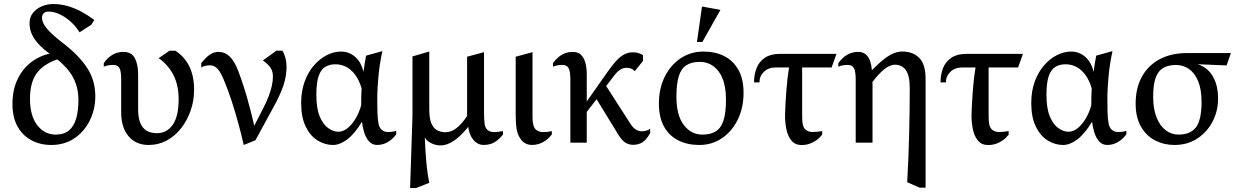

<svg xmlns="http://www.w3.org/2000/svg" viewBox="-20 -723 6265 973"><path d="M240.6 11.7Q183.6 11.7 138.9 -12.3Q94.2 -36.3 68.6 -82.5Q43.1 -128.7 43.1 -195.9Q43.1 -264.7 67.2 -317.5Q91.4 -370.3 133.9 -404.5Q176.4 -438.8 231.1 -451.1Q196.6 -476.6 174.1 -501.4Q151.5 -526.1 140.6 -551.6Q129.7 -577.1 129.7 -605.3Q129.7 -635.6 146.5 -657Q163.4 -678.5 190.8 -690.6Q218.3 -702.6 249.9 -702.6Q286.7 -702.6 322.5 -692.4Q358.3 -682.2 392.2 -664Q426 -645.8 458 -621.9L442.5 -597.5L383 -559.1Q364.3 -590 337.9 -613.5Q311.6 -637 282.5 -650.6Q253.4 -664.3 225.7 -664.3Q210 -664.3 201.3 -655.6Q192.7 -646.8 192.7 -632.6Q192.7 -608.9 217.1 -578.8Q241.5 -548.7 299.9 -504Q380.7 -442 421.9 -378.5Q463 -315 463 -235.3Q463 -168.8 435 -112.3Q407 -55.9 356.9 -22.1Q306.7 11.7 240.6 11.7ZM262.3 -40.9Q304.8 -40.9 330 -62.4Q355.2 -83.9 366.3 -123.3Q377.5 -162.8 377.5 -215.5Q377.5 -259.7 365.1 -296.3Q352.8 -333 328.8 -363.7Q304.8 -394.5 270 -422Q198.2 -397 165 -350.2Q131.9 -303.5 131.9 -222Q131.9 -136.8 168.6 -88.8Q205.4 -40.9 262.3 -40.9Z M733.7 11.7Q668.9 11.7 631.5 -32.5Q594.1 -76.6 594.1 -153.3V-321Q594.1 -363.5 584.9 -378.8Q575.8 -394 554 -394Q543.4 -394 531 -392.3Q518.6 -390.6 505.9 -385V-403Q522 -427.3 547.1 -443.6Q572.2 -460 605.6 -460Q646.6 -460 663.3 -428.2Q680 -396.5 680 -346V-169.3Q680 -125.3 691.6 -98.4Q703.1 -71.6 724.5 -59.8Q746 -48 774.9 -48Q825.1 -48 855.2 -90.3Q885.3 -132.6 885.3 -220.9Q885.3 -291.8 858.4 -343.8Q831.4 -395.8 784 -428.1L838.9 -465.9H869Q915.2 -435.5 939.4 -386.6Q963.6 -337.7 963.6 -268Q963.6 -212.2 945.9 -162Q928.3 -111.8 897.3 -72.4Q866.2 -33.1 824.5 -10.7Q782.8 11.7 733.7 11.7Z M1215.1 11.7Q1203 -43.1 1187.1 -100.4Q1171.3 -157.8 1153.9 -211.3Q1136.5 -264.9 1118 -308.9Q1100.1 -355.3 1083 -373.7Q1066 -392 1045 -392Q1033 -392 1020.4 -389.5Q1007.9 -387 999.9 -380V-403.3Q1025.6 -435.3 1045.8 -447.7Q1066.1 -460 1087 -460Q1119.5 -460 1144.2 -436.5Q1169 -413 1188.5 -360Q1213.2 -295 1233.4 -223.7Q1253.5 -152.3 1268.5 -85.6L1314.9 -176.5Q1330.6 -206.4 1341 -233.8Q1351.4 -261.2 1357.2 -286.6Q1363.1 -312 1363.1 -335Q1363.1 -364.9 1347.9 -383.9Q1332.6 -403 1312 -416.6L1380.9 -466.1H1410.9Q1419.9 -453.1 1426 -431.1Q1432 -409.1 1432 -381.1Q1432 -337.6 1416.5 -290.6Q1401 -243.6 1366.6 -181.3L1274.5 -12.3Z M1667.6 11.7Q1626 11.7 1588.8 -11.6Q1551.6 -34.9 1528.9 -82.2Q1506.1 -129.4 1506.1 -200.4Q1506.1 -261.1 1523.8 -309.6Q1541.6 -358.1 1571.4 -392.1Q1601.3 -426.1 1636.7 -443.9Q1672.2 -461.7 1707.6 -461.7Q1749.1 -461.7 1779.9 -434.8Q1810.7 -407.9 1822 -358.7Q1824.8 -380.3 1828.4 -402.3Q1831.9 -424.2 1835.3 -441L1917.9 -464Q1904.7 -405.4 1898.3 -341.4Q1891.9 -277.4 1891.9 -220.3Q1891.9 -188.6 1892.7 -154.4Q1893.5 -120.2 1898.5 -94.6Q1903 -75.4 1915 -64.7Q1927.1 -54 1946 -54Q1956.1 -54 1965.2 -55Q1974.3 -55.9 1988 -59.9V-41.9Q1968.6 -16.6 1944.3 -2.5Q1920 11.6 1891 11.6Q1865.3 11.6 1849 -7.7Q1832.8 -26.9 1824.8 -54.7Q1816.8 -82.4 1814.4 -106.1Q1776.5 -43.9 1739.1 -16.1Q1701.7 11.7 1667.6 11.7ZM1694 -55.3Q1717.9 -55.3 1740.2 -72.6Q1762.4 -89.9 1780.9 -120.1Q1799.4 -150.4 1810.4 -189.2Q1810.3 -212.9 1810.7 -232.1Q1811.1 -251.4 1812.5 -274.9Q1801 -315.2 1780.9 -342.7Q1760.9 -370.1 1735.2 -383.7Q1709.6 -397.2 1679.7 -397.2Q1651.2 -397.2 1629.5 -384.9Q1607.7 -372.7 1595.4 -339.3Q1583.2 -305.9 1583.2 -242.1Q1583.2 -172.5 1600.7 -131.7Q1618.3 -90.8 1644.2 -73.1Q1670.1 -55.3 1694 -55.3Z M2058.3 230 2070.3 -134V-437.1L2155.5 -461.9V-169Q2155.5 -123.6 2165.8 -98.6Q2176.1 -73.6 2194.6 -63.3Q2213.1 -53 2237 -53Q2267.3 -53 2294 -74.2Q2320.6 -95.4 2347.4 -135.3Q2346.9 -142.6 2347 -148.7Q2347.1 -154.9 2347.1 -160.8V-435.6L2432.9 -458.6V-145.4Q2432.9 -131.4 2433.9 -117.3Q2435 -103.1 2436.5 -90Q2441 -71.6 2453 -62.6Q2465 -53.6 2484 -53.6Q2494.8 -53.6 2505.9 -55.2Q2517 -56.7 2528.9 -58.7V-41.3Q2514.4 -22.8 2499.3 -11Q2484.2 0.7 2467.8 6.1Q2451.4 11.6 2432 11.6Q2407.3 11.6 2389.9 -3.4Q2372.5 -18.3 2363.7 -39.4Q2354.8 -60.5 2353.1 -80.3Q2314.4 -32 2279.3 -9Q2244.2 14 2214 14Q2187 14 2163.6 1.8Q2140.2 -10.3 2132.7 -26.9Q2135.2 37.3 2140.4 97.1Q2145.6 156.8 2155.6 203.1L2088.4 230Z M2677.9 11.6Q2643.7 11.6 2623.7 -11.6Q2603.7 -34.8 2598 -69.4Q2595.3 -86.9 2594.3 -105.4Q2593.4 -124 2593.4 -143V-435.6L2678.6 -458.6V-145.4Q2678.6 -131.3 2679 -117Q2679.4 -102.8 2683 -90Q2686.6 -71.9 2700.3 -62.8Q2713.9 -53.6 2732.7 -53.6Q2742.5 -53.6 2752.9 -54.5Q2763.3 -55.5 2776.5 -58.5V-41.3Q2762 -22.8 2745.4 -11Q2728.7 0.7 2711.7 6.1Q2694.8 11.6 2677.9 11.6Z M2870.5 0V-317Q2870.5 -362.1 2861.3 -378Q2852.1 -394 2830.4 -394Q2819.8 -394 2807.4 -392.3Q2795 -390.6 2782.3 -385V-403Q2793.7 -419 2808.3 -431.8Q2822.8 -444.6 2841.4 -452.3Q2860 -460 2882 -460Q2910 -460 2925.2 -444.5Q2940.3 -428.9 2946.9 -403.4Q2953.5 -377.9 2953.5 -346V-208.7L3060 -360.4Q3082.4 -392 3102.1 -413.9Q3121.8 -435.7 3142.6 -446.8Q3163.3 -457.9 3186.9 -457.9Q3205.5 -457.9 3217.5 -453.7Q3229.6 -449.6 3238.6 -442.6V-413.9L3196.6 -362.4Q3188.8 -371.2 3178.6 -375.3Q3168.4 -379.4 3155.9 -379.4Q3138.3 -379.4 3123.8 -370.5Q3109.4 -361.6 3093.7 -341.8L3051.9 -287L3174.6 -96Q3188.3 -74.6 3203.1 -66.1Q3218 -57.7 3232 -57.7Q3244.5 -57.7 3255.1 -60.8Q3265.7 -63.9 3274.9 -70.6V-48.1Q3254.6 -12.9 3234.4 -1Q3214.2 10.9 3188.6 10.9Q3165 10.9 3147.2 -1.5Q3129.4 -13.9 3109.4 -47.1L3003.4 -220.3L2953.5 -155.9V0Z M3523.1 11.7Q3464.6 11.7 3418.2 -11.2Q3371.8 -34 3345.4 -80.9Q3319.1 -127.9 3319.1 -198.1Q3319.1 -273.7 3348.2 -333.1Q3377.3 -392.4 3428.4 -427Q3479.6 -461.7 3545.1 -461.7Q3604.6 -461.7 3650 -438.8Q3695.4 -416 3721.7 -369.6Q3748.1 -323.1 3748.1 -251.9Q3748.1 -177.1 3719 -117.4Q3689.9 -57.6 3639.2 -23Q3588.6 11.7 3523.1 11.7ZM3539.4 -40.9Q3582.3 -40.9 3608.4 -58Q3634.6 -75 3646.8 -113.5Q3659 -151.9 3659 -216.6Q3659 -311.8 3622 -360.6Q3585 -409.4 3526.1 -409.4Q3484.2 -409.4 3458 -392.3Q3431.7 -375.2 3419.8 -336.6Q3407.9 -298.1 3407.9 -233.4Q3407.9 -138.2 3445.3 -89.6Q3482.7 -40.9 3539.4 -40.9ZM3511.9 -510.1 3537.6 -690 3631.1 -673 3539.1 -510.1Z M4042 12Q4010.4 12 3991.8 -9.6Q3973.2 -31.1 3965.4 -66.9Q3957.6 -102.7 3958.4 -144.9Q3960.1 -198.2 3964.9 -262.6Q3969.8 -327 3978.6 -381.1H3909.9Q3874.5 -381.1 3851.6 -359.3Q3828.7 -337.6 3828.7 -305.5H3801.3Q3801.3 -346.8 3814.6 -379.3Q3827.8 -411.7 3856.9 -430.8Q3886.1 -450 3931.6 -450H4219L4194.4 -381.1H4045V-145Q4045 -131 4045.5 -117Q4046 -103 4049 -90Q4053 -72 4066.5 -63Q4079.9 -54 4098.9 -54Q4108.9 -54 4121.2 -55.4Q4133.6 -56.7 4146.6 -58.7V-40.7Q4133.7 -24 4116.9 -12Q4100.1 -0.1 4081.5 6Q4063 12 4042 12Z M4316.5 0V-317Q4316.5 -362.1 4307.3 -378Q4298.2 -394 4276.4 -394Q4266.1 -394 4253.5 -392.3Q4241 -390.6 4228.3 -385V-403Q4239.7 -419 4254.3 -431.8Q4268.8 -444.6 4287.4 -452.3Q4306 -460 4328 -460Q4353.4 -460 4368.4 -446.5Q4383.4 -432.9 4390.2 -411.6Q4397 -390.3 4398.5 -367.4Q4436.3 -405.3 4463.3 -425.8Q4490.4 -446.2 4511.7 -454.1Q4532.9 -462 4552.3 -462Q4605.8 -462 4638.2 -429.9Q4670.6 -397.7 4670.6 -324.6V228H4640.5L4577.4 200.4Q4584.7 72.4 4587.5 -50.3Q4590.3 -173.1 4590.3 -276Q4590.3 -341.4 4570.1 -368.2Q4549.9 -395 4516.3 -395Q4488.1 -395 4458.6 -370Q4429.2 -345 4401.1 -307.3Q4401.5 -301.1 4401.6 -296.6Q4401.7 -292.2 4401.7 -285.8V0Z M4987 12Q4955.4 12 4936.8 -9.6Q4918.2 -31.1 4910.4 -66.9Q4902.6 -102.7 4903.4 -144.9Q4905.1 -198.2 4909.9 -262.6Q4914.8 -327 4923.6 -381.1H4854.9Q4819.5 -381.1 4796.6 -359.3Q4773.7 -337.6 4773.7 -305.5H4746.3Q4746.3 -346.8 4759.6 -379.3Q4772.8 -411.7 4801.9 -430.8Q4831.1 -450 4876.6 -450H5164L5139.4 -381.1H4990V-145Q4990 -131 4990.5 -117Q4991 -103 4994 -90Q4998 -72 5011.5 -63Q5024.9 -54 5043.9 -54Q5053.9 -54 5066.2 -55.4Q5078.6 -56.7 5091.6 -58.7V-40.7Q5078.7 -24 5061.9 -12Q5045.1 -0.1 5026.5 6Q5008 12 4987 12Z M5367.6 11.7Q5326 11.7 5288.8 -11.6Q5251.6 -34.9 5228.9 -82.2Q5206.1 -129.4 5206.1 -200.4Q5206.1 -261.1 5223.8 -309.6Q5241.6 -358.1 5271.4 -392.1Q5301.3 -426.1 5336.7 -443.9Q5372.2 -461.7 5407.6 -461.7Q5449.1 -461.7 5479.9 -434.8Q5510.7 -407.9 5522 -358.7Q5524.8 -380.3 5528.4 -402.3Q5531.9 -424.2 5535.3 -441L5617.9 -464Q5604.7 -405.4 5598.3 -341.4Q5591.9 -277.4 5591.9 -220.3Q5591.9 -188.6 5592.7 -154.4Q5593.5 -120.2 5598.5 -94.6Q5603 -75.4 5615 -64.7Q5627.1 -54 5646 -54Q5656.1 -54 5665.2 -55Q5674.3 -55.9 5688 -59.9V-41.9Q5668.6 -16.6 5644.3 -2.5Q5620 11.6 5591 11.6Q5565.3 11.6 5549 -7.7Q5532.8 -26.9 5524.8 -54.7Q5516.8 -82.4 5514.4 -106.1Q5476.5 -43.9 5439.1 -16.1Q5401.7 11.7 5367.6 11.7ZM5394 -55.3Q5417.9 -55.3 5440.2 -72.6Q5462.4 -89.9 5480.9 -120.1Q5499.4 -150.4 5510.4 -189.2Q5510.3 -212.9 5510.7 -232.1Q5511.1 -251.4 5512.5 -274.9Q5501 -315.2 5480.9 -342.7Q5460.9 -370.1 5435.2 -383.7Q5409.6 -397.2 5379.7 -397.2Q5351.2 -397.2 5329.5 -384.9Q5307.7 -372.7 5295.4 -339.3Q5283.2 -305.9 5283.2 -242.1Q5283.2 -172.5 5300.7 -131.7Q5318.3 -90.8 5344.2 -73.1Q5370.1 -55.3 5394 -55.3Z M5931.1 11.7Q5879.2 11.7 5834.1 -11.3Q5789.1 -34.3 5762.1 -81.3Q5735.1 -128.3 5735.1 -198.3Q5735.1 -276.3 5766.5 -333.8Q5798 -391.2 5856.4 -422.6Q5914.9 -454.1 5996 -454.1H6217.9L6195.9 -391.4L6049.5 -397.6Q6100.9 -380.9 6127 -334.8Q6153.1 -288.8 6152.7 -223.6Q6153.2 -162 6125.6 -108Q6097.9 -54.1 6048 -21.2Q5998.1 11.7 5931.1 11.7ZM5952.1 -40.9Q6012.8 -40.9 6040.9 -78.1Q6069.1 -115.2 6069.1 -207Q6069.1 -270.7 6051.7 -312Q6034.3 -353.3 6005.3 -373.5Q5976.2 -393.7 5939.9 -393.7Q5901.4 -393.7 5875.8 -379.3Q5850.2 -365 5837 -330.2Q5823.9 -295.3 5823.9 -233.3Q5823.9 -170.2 5841.5 -126.9Q5859.1 -83.7 5888.2 -62.3Q5917.4 -40.9 5952.1 -40.9Z"/></svg>

Font: Ancizar Serif Light
Style: Regular
Weight: 300
Designer: Cesar Puertas, Viviana Monsalve, Julian Moncada, Julian Prieto, Jose Castro, Felipe Aragon, Mariel Hernandez, Sara Alarc
Version: Version 8.100